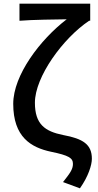

<svg xmlns="http://www.w3.org/2000/svg" viewBox="-20 -817 531 1045"><path d="M374 -797H278H86V-704C157 -710 285 -711 343 -712C199 -602 52 -408 52 -252C52 -71 149 -14 258 9C355 29 377 43 377 75C377 105 360 127 323 174L415 208C461 143 480 81 480 47C480 -31 432 -62 324 -82C224 -102 170 -141 170 -258C170 -399 323 -609 465 -704H471V-797Z"/></svg>

Font: GenSekiGothic2 TW M
Style: Regular
Weight: 500
Version: Version 2.100;PS 2.1;hotconv 16.6.51;makeotf.lib2.5.65220 DE